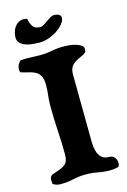

<svg xmlns="http://www.w3.org/2000/svg" viewBox="-137 -980 691 1048"><g transform="rotate(-15 209.0 -456.0)"><path d="M279 -717Q290 -717 308.5 -715.5Q327 -714 345 -709Q363 -704 376 -695.5Q389 -687 389 -674Q389 -668 387 -658Q376 -646 359.5 -639.5Q343 -633 327.5 -624Q312 -615 301 -600Q290 -585 290 -555Q290 -470 291.5 -386Q293 -302 293 -217Q293 -196 293.5 -170Q294 -144 300 -122Q306 -100 321 -85Q336 -70 365 -70Q384 -70 394.5 -56.5Q405 -43 405 -25Q405 -15 400 -5Q378 2 350 2Q316 2 283 -4.5Q250 -11 216 -11Q178 -11 143.5 -3Q109 5 71 5Q59 5 47.5 2Q36 -1 27 -9L26 -31Q26 -52 43 -58.5Q60 -65 80.5 -71.5Q101 -78 118 -92.5Q135 -107 135 -145Q135 -214 130.5 -282.5Q126 -351 126 -420Q126 -450 129.5 -479.5Q133 -509 133 -539Q133 -573 123.5 -590Q114 -607 98 -616Q82 -625 60.5 -629.5Q39 -634 15 -642Q12 -649 12 -659Q12 -673 18 -684.5Q24 -696 34 -705Q62 -707 89 -705.5Q116 -704 144 -704Q179 -704 212 -710.5Q245 -717 279 -717ZM145 -772Q130 -772 111.5 -774.5Q93 -777 77 -783.5Q61 -790 50 -801.5Q39 -813 39 -831Q39 -847 43.5 -862.5Q48 -878 56.5 -890Q65 -902 77.5 -909.5Q90 -917 106 -917Q116 -917 127 -914Q132 -888 143.5 -870Q155 -852 186 -852Q195 -852 206 -859Q217 -866 228.5 -874Q240 -882 251 -889Q262 -896 270 -896Q297 -896 306 -886Q315 -876 310.5 -861Q306 -846 290 -829Q274 -812 251 -798.5Q228 -785 200.5 -777Q173 -769 145 -772Z"/></g></svg>

Font: CAT Altenglisch
Style: Regular
Weight: 400
Designer: Peter Wiegel
Foundry: Peter Wiegel, CAT Fonts
Version: Version 1.000